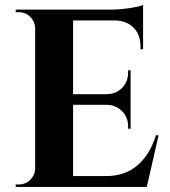

<svg xmlns="http://www.w3.org/2000/svg" viewBox="-20 -738 671 758"><path d="M595.7 -204.1H606L559.6 0H42V-9.8H54.7Q81.1 -9.8 99.6 -28.3Q118.2 -46.9 118.7 -72.8V-630.4Q116.7 -655.3 98.4 -672.6Q80.1 -689.9 54.7 -689.9H42V-700.2H425.3Q456.5 -700.7 493.4 -706.3Q530.3 -711.9 544.9 -718.3V-543.5H534.7V-555.2Q534.7 -600.1 508.3 -627.7Q481.9 -655.3 437 -657.2H268.6V-366.2H401.4Q438.5 -366.7 462.2 -391.1Q485.8 -415.5 485.8 -452.1V-460.4L495.6 -460.9V-229.5L485.8 -230V-238.3Q485.8 -274.4 462.2 -298.8Q438.5 -323.2 402.3 -324.2H268.6V-43H399.9Q473.1 -43 522.5 -85.2Q571.8 -127.4 595.7 -204.1Z"/></svg>

Font: Cinzel Decorative Bold
Style: Regular
Weight: 700
Designer: Natanael Gama
Version: Version 1.001;PS 001.001;hotconv 1.0.56;makeotf.lib2.0.21325